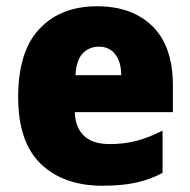

<svg xmlns="http://www.w3.org/2000/svg" viewBox="-20 -676 608 613"><path d="M290 -656Q402 -656 467 -592Q532 -528 532 -403V-318H219Q220 -270 247.5 -243Q275 -216 330 -216Q377 -216 416.5 -226.5Q456 -237 499 -259V-124Q460 -103 415 -93Q370 -83 307 -83Q183 -83 110.5 -152.5Q38 -222 38 -366Q38 -512 106 -584Q174 -656 290 -656ZM296 -527Q265 -527 244.5 -506Q224 -485 221 -436H367Q367 -478 348 -502.5Q329 -527 296 -527Z"/></svg>

Font: Noto Sans Telugu UI SemiCondensed Black
Style: Regular
Weight: 900
Width: 4
Designer: Jelle Bosma - Monotype Design Team
Foundry: Monotype Imaging Inc.
Version: Version 2.005; ttfautohint (v1.8.4.7-5d5b)